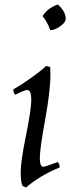

<svg xmlns="http://www.w3.org/2000/svg" viewBox="-20 -809 312 853"><path d="M204 -479Q204 -405 180.5 -276.5Q157 -148 157 -108Q157 -68 172 -68Q181 -68 236 -89Q245 -83 245 -65Q155 -28 96 24L80 17Q72 1 72 -45.5Q72 -92 95.5 -207.5Q119 -323 119 -366Q119 -409 101 -409Q88 -409 48 -388Q39 -397 39 -412Q75 -432 119 -463.5Q163 -495 185 -516L203 -511Q204 -499 204 -479ZM272 -725Q272 -710 248 -692.5Q224 -675 203 -675Q188 -717 169 -737Q192 -774 237 -789Q272 -758 272 -725Z"/></svg>

Font: Rosarivo
Style: Italic
Weight: 400
Version: Version 1.003